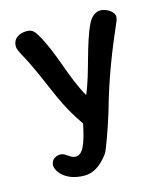

<svg xmlns="http://www.w3.org/2000/svg" viewBox="-99 -505 666 784"><g transform="rotate(-15 234.5 -113.5)"><path d="M162 204C212 204 245 166 265 139C274 124 301 50 323 -21C362 -161 405 -266 448 -365C452 -373 455 -384 455 -389C455 -414 419 -431 399 -431C375 -431 357 -413 346 -391C308 -313 289 -194 253 -112C201 -203 181 -310 129 -397C116 -418 108 -427 85 -427C59 -427 27 -415 27 -378C27 -366 38 -346 41 -340C74 -282 99 -219 136 -135C157 -88 182 -45 211 -3C194 78 178 120 147 120C135 120 127 114 118 108C109 102 100 95 89 95C68 95 48 107 48 131C48 154 80 204 162 204Z"/></g></svg>

Font: Itim
Style: Regular
Weight: 400
Designer: CadsonDemak Team
Foundry: Pablo Impallari
Version: Version 1.002;PS 001.002;hotconv 1.0.88;makeotf.lib2.5.64775